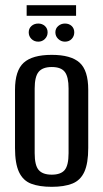

<svg xmlns="http://www.w3.org/2000/svg" viewBox="-20 -715 398 742"><path d="M180 7Q132 7 100.5 -5Q69 -17 53.5 -50Q38 -83 38 -143V-368Q38 -442 71.5 -472.5Q105 -503 180 -503Q254 -503 287.5 -473Q321 -443 321 -368V-143Q321 -84 306 -51Q291 -18 259.5 -5.5Q228 7 180 7ZM180 -40Q215 -40 230 -58Q245 -76 245 -123V-373Q245 -418 230.5 -437Q216 -456 180 -456Q145 -456 129.5 -437.5Q114 -419 114 -373V-123Q114 -76 129.5 -58Q145 -40 180 -40ZM128 -554Q112 -554 101.5 -564.5Q91 -575 91 -590Q91 -605 101.5 -614.5Q112 -624 128 -624Q143 -624 153.5 -614.5Q164 -605 164 -590Q164 -575 153.5 -564.5Q143 -554 128 -554ZM231 -554Q216 -554 205 -564.5Q194 -575 194 -590Q194 -605 205 -614.5Q216 -624 231 -624Q247 -624 257 -614.5Q267 -605 267 -590Q267 -575 257 -564.5Q247 -554 231 -554ZM83 -654V-695H274V-654Z"/></svg>

Font: Alumni Sans Medium
Style: Regular
Weight: 500
Designer: Robert E. Leuschke
Foundry: Robert E. Leuschke
Version: Version 1.018